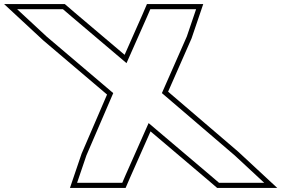

<svg xmlns="http://www.w3.org/2000/svg" viewBox="-473 -830 1377 940"><path d="M146.4 -520.9 247.4 -749 262.9 -785H487.1L441.5 -651L319.6 -374.2L676.2 -69L820.6 65H599.4L557.3 29L254.6 -227.4L141 29L125.6 65H-95.6L-50 -69L81.4 -374.2L-244.7 -651L-389.1 -785H-164.9L-122.9 -749ZM137.1 -561.6 -106.7 -768 -155.6 -810H-452.8L-261.3 -632.3L51.1 -367.1L-73.4 -78L-130.5 90H142L164 39L264 -186.8L541.1 48L590.1 90H884.3L692.8 -87.7L350 -381.1L464.8 -641.9L522 -810H246.4L224.5 -759Z"/></svg>

Font: Nordica Plus
Style: NordicaClassicBkExtOpOblOl
Weight: 900
Version: Version 1.01